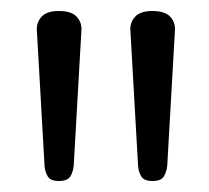

<svg xmlns="http://www.w3.org/2000/svg" viewBox="-20 -1107 379 349"><path d="M87 -778Q72 -778 67 -786Q62 -794 61 -805L47 -1052Q46 -1066 55.5 -1076.5Q65 -1087 87 -1087Q110 -1087 119.5 -1076.5Q129 -1066 128 -1052L114 -806Q113 -795 108 -786.5Q103 -778 87 -778ZM257 -778Q242 -778 237 -786Q232 -794 231 -805L217 -1052Q216 -1066 225.5 -1076.5Q235 -1087 257 -1087Q280 -1087 289.5 -1076.5Q299 -1066 298 -1052L284 -806Q283 -795 278 -786.5Q273 -778 257 -778Z"/></svg>

Font: Playwrite BR Light
Style: Regular
Weight: 300
Version: Version 1.003